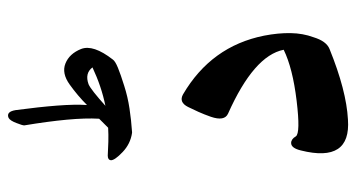

<svg xmlns="http://www.w3.org/2000/svg" viewBox="-229 -658 908 490"><g transform="rotate(-90 225.0 -413.0)"><path d="M180 -285Q160 -294 172 -329Q178 -346 184.5 -360.5Q191 -375 197 -387Q209 -411 229 -400Q352 -328 379 -193Q386 -157 385.5 -125.5Q385 -94 375 -67Q365 -34 345 -26Q239 17 165 21Q54 29 86 -99Q92 -124 105 -124Q115 -124 122 -112Q130 -100 213 -110Q296 -120 343 -143Q328 -219 180 -285ZM169 -845Q185 -852 189 -827Q197 -767 200.5 -721.5Q204 -676 202 -645Q214 -657 227 -668Q240 -679 254 -689Q283 -710 308 -700Q333 -690 345 -660Q357 -629 318 -579Q314 -573 297 -566Q280 -559 251 -550Q223 -541 193 -536.5Q163 -532 133 -530H131Q103 -534 82 -554Q61 -574 61 -584Q62 -592 73 -592Q90 -591 108 -590.5Q126 -590 144 -591L167 -614Q169 -649 164.5 -697Q160 -745 150 -805Q150 -810 156 -825Q162 -841 169 -845ZM255 -641Q248 -638 234 -627Q220 -616 200 -598Q249 -608 298 -631Q283 -651 255 -641Z"/></g></svg>

Font: Amiri
Style: Bold
Weight: 700
Designer: Khaled Hosny
Version: Version 0.113